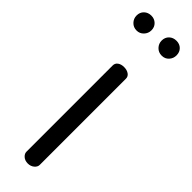

<svg xmlns="http://www.w3.org/2000/svg" viewBox="-236 -666 666 666"><g transform="rotate(45 97.0 -333.0)"><path d="M36 -666Q51 -666 61.5 -656Q72 -646 72 -630Q72 -615 61.5 -604Q51 -593 36 -593Q20 -593 9.5 -604Q-1 -615 -1 -630Q-1 -646 9.5 -656Q20 -666 36 -666ZM159 -666Q175 -666 185 -656Q195 -646 195 -630Q195 -615 185 -604Q175 -593 159 -593Q143 -593 132.5 -604Q122 -615 122 -630Q122 -646 132.5 -656Q143 -666 159 -666ZM95 -473Q109 -473 118.5 -466.5Q128 -460 128 -449V-26Q128 -16 118.5 -8Q109 0 95 0Q81 0 72 -8Q63 -16 63 -26V-449Q63 -460 72 -466.5Q81 -473 95 -473Z"/></g></svg>

Font: AkaAcidDosis
Style: Regular
Weight: 400
Designer: Edgar Tolentino, Pablo Impallari, Igino Marini, Aka-Acid
Foundry: Edgar Tolentino, Pablo Impallari, Igino Marini, Cyberella
Version: Version 1.007